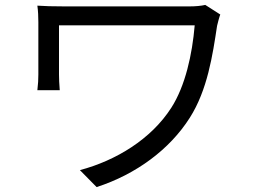

<svg xmlns="http://www.w3.org/2000/svg" viewBox="-20 -726 1040 781"><path d="M815 -706C798 -702 774 -700 752 -700H239C196 -700 159 -701 132 -703C135 -681 136 -659 136 -636V-423C136 -404 135 -383 132 -359H223C221 -383 220 -408 220 -423V-623H772C762 -505 734 -377 677 -288C595 -160 452 -73 305 -34L373 35C534 -17 671 -119 752 -247C824 -360 845 -502 863 -621C865 -630 872 -657 876 -667Z"/></svg>

Font: Noto Sans CJK JP Regular
Style: Regular
Weight: 400
Designer: Ryoko NISHIZUKA (kana & ideographs); Paul D. Hunt (Latin, Greek & Cyrillic); Wenlong ZHANG (bopomofo); Sandoll Communica
Foundry: Adobe Systems Incorporated
Version: Version 1.001;PS 1.001;hotconv 1.0.78;makeotf.lib2.5.61930